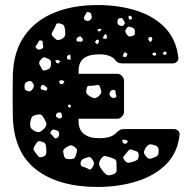

<svg xmlns="http://www.w3.org/2000/svg" viewBox="-20 -730 768 760"><path d="M366 10Q215 10 126 -56.5Q37 -123 31 -261Q31 -268 30.5 -293.5Q30 -319 30 -350Q30 -381 30.5 -406.5Q31 -432 31 -439Q35 -529 77.5 -589Q120 -649 194 -679.5Q268 -710 366 -710Q452 -710 521.5 -687.5Q591 -665 634.5 -619Q678 -573 686 -501Q687 -492 680 -485.5Q673 -479 664 -479H466Q453 -479 447 -482.5Q441 -486 434 -495Q429 -502 413.5 -508.5Q398 -515 372 -515Q333 -515 312 -499.5Q291 -484 291 -448V-438H444Q455 -438 463 -429Q471 -420 471 -409V-289Q471 -278 463 -269Q455 -260 444 -260H291V-250Q291 -216 312.5 -199.5Q334 -183 372 -183Q398 -183 413.5 -188Q429 -193 439 -203Q448 -212 454.5 -215.5Q461 -219 473 -219H669Q678 -219 685 -212.5Q692 -206 691 -197Q683 -124 636.5 -78.5Q590 -33 519 -11.5Q448 10 366 10ZM330 -682Q323 -683 321.5 -679Q320 -675 316 -669Q313 -663 312 -659.5Q311 -656 315 -652Q324 -644 334 -649Q344 -654 343 -665Q342 -673 340 -676.5Q338 -680 330 -682ZM500 -666 491 -668 488 -661 492 -652 503 -655ZM470 -649Q466 -655 463.5 -657.5Q461 -660 455 -658Q448 -657 446.5 -653.5Q445 -650 445 -643Q444 -633 454 -629Q460 -627 463.5 -627Q467 -627 471 -632Q475 -637 474 -640.5Q473 -644 470 -649ZM238 -606Q237 -620 234 -627Q231 -634 217 -637Q204 -640 201.5 -632Q199 -624 193 -613Q187 -604 185 -599Q183 -594 189 -586Q198 -576 203.5 -573Q209 -570 221 -574Q233 -580 236 -586Q239 -592 238 -606ZM503 -621Q495 -624 490.5 -624.5Q486 -625 481 -618Q475 -610 476 -605.5Q477 -601 482 -593Q488 -586 492.5 -585.5Q497 -585 505 -588Q513 -591 513.5 -595Q514 -599 514 -607Q514 -618 503 -621ZM382 -615 374 -616 365 -613 370 -605 377 -607ZM404 -587 398 -596 391 -589 387 -578 401 -576ZM305 -579Q302 -583 300 -585Q298 -587 293 -585Q287 -582 284.5 -579.5Q282 -577 283 -571Q284 -565 288 -565.5Q292 -566 298 -565Q304 -564 307 -569Q310 -575 305 -579ZM581 -583H569L567 -573L575 -563L583 -572ZM370 -573 361 -572 356 -563 365 -554 372 -564ZM143 -570Q136 -571 134 -567.5Q132 -564 129 -558Q125 -552 122 -548Q119 -544 124 -539Q130 -533 134 -533.5Q138 -534 146 -537Q151 -540 151 -543.5Q151 -547 150 -553Q149 -560 149 -564Q149 -568 143 -570ZM635 -526 629 -525 624 -517 633 -512 641 -519ZM475 -524 469 -517 466 -506 479 -504 485 -516ZM597 -521 589 -522 582 -517 589 -509 598 -512ZM257 -515 245 -508 246 -496 258 -493 260 -504ZM162 -501Q153 -505 149 -501.5Q145 -498 139 -491Q131 -481 139 -470Q144 -461 147 -455Q150 -449 160 -452Q172 -455 176.5 -459.5Q181 -464 182 -477Q183 -489 178 -493Q173 -497 162 -501ZM209 -493 199 -491 202 -482 210 -478 219 -487ZM225 -413 214 -410 217 -398 229 -397 235 -408ZM110 -401Q106 -408 101.5 -409Q97 -410 89 -407Q77 -403 77 -390Q77 -381 78.5 -377Q80 -373 89 -370Q97 -367 101 -369.5Q105 -372 110 -379Q118 -390 110 -401ZM158 -390Q152 -396 146 -393Q140 -389 141 -381Q142 -375 150 -374Q156 -373 160 -371.5Q164 -370 166 -376Q169 -382 165.5 -384Q162 -386 158 -390ZM376 -385Q372 -395 365.5 -393.5Q359 -392 349 -391Q338 -390 331.5 -390Q325 -390 323 -380Q320 -368 322 -362Q324 -356 335 -349Q347 -342 354 -341.5Q361 -341 371 -350Q381 -359 381 -366Q381 -373 376 -385ZM431 -374Q420 -375 415 -365Q410 -356 419 -347Q427 -339 437 -344Q442 -347 440.5 -350.5Q439 -354 438 -360Q437 -365 437 -369Q437 -373 431 -374ZM257 -316 249 -315 250 -308 255 -303 262 -309ZM216 -285Q205 -285 202 -276Q200 -270 202.5 -268Q205 -266 210 -263Q216 -259 222 -263Q227 -266 225 -274Q223 -279 222.5 -282Q222 -285 216 -285ZM158 -255Q151 -268 146 -273.5Q141 -279 127 -276Q112 -274 107 -267.5Q102 -261 100 -247Q98 -232 101.5 -225Q105 -218 118 -211Q131 -205 138 -208Q145 -211 155 -221Q163 -230 163.5 -237Q164 -244 158 -255ZM204 -214Q196 -217 191 -217Q186 -217 182 -210Q177 -203 181 -200Q185 -197 190 -191Q193 -186 196 -183.5Q199 -181 204 -183Q214 -187 214 -199Q214 -206 212 -209Q210 -212 204 -214ZM487 -171 476 -177H464L466 -164L478 -160ZM143 -170Q133 -173 128.5 -168.5Q124 -164 118 -154Q113 -146 112.5 -141Q112 -136 118 -129Q127 -118 131.5 -111.5Q136 -105 149 -109Q162 -114 163 -122Q164 -130 163 -144Q162 -157 158.5 -162Q155 -167 143 -170ZM586 -157Q575 -160 569.5 -157.5Q564 -155 557 -146Q551 -135 550 -129Q549 -123 556 -113Q564 -103 570.5 -102Q577 -101 588 -106Q600 -110 604 -115Q608 -120 608 -132Q608 -144 603 -149Q598 -154 586 -157ZM276 -148Q265 -156 258 -154.5Q251 -153 240 -145Q230 -138 230 -132Q230 -126 233 -114Q236 -104 241.5 -102Q247 -100 257 -100Q267 -100 272 -102.5Q277 -105 280 -115Q284 -127 285 -133.5Q286 -140 276 -148ZM503 -137Q495 -140 491 -136.5Q487 -133 482 -126Q475 -117 470 -112Q465 -107 471 -98Q479 -87 485.5 -86Q492 -85 504 -89Q517 -93 523 -97Q529 -101 529 -114Q529 -127 522.5 -130Q516 -133 503 -137ZM417 -107Q404 -111 396.5 -112.5Q389 -114 381 -103Q372 -90 372 -82Q372 -74 381 -61Q392 -46 400 -39.5Q408 -33 425 -39Q442 -44 441.5 -55Q441 -66 441 -84Q441 -96 435 -99.5Q429 -103 417 -107ZM344 -101Q337 -110 331 -108.5Q325 -107 314 -103Q299 -98 299 -83Q299 -75 303 -72.5Q307 -70 315 -68Q326 -64 332 -60Q338 -56 344 -65Q352 -76 352 -83Q352 -90 344 -101Z"/></svg>

Font: Rubik Moonrocks
Style: Regular
Weight: 400
Designer: Hubert and Fischer, NaN
Foundry: Hubert and Fischer, NaN
Version: Version 2.200